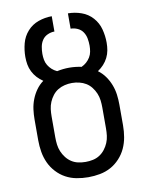

<svg xmlns="http://www.w3.org/2000/svg" viewBox="-84 -796 668 865"><g transform="rotate(-10 250.0 -363.5)"><path d="M250 8Q223 8 196.5 3Q170 -2 147 -14.5Q124 -27 105.5 -47Q87 -67 76 -91Q65 -115 60.5 -141.5Q56 -168 56 -195V-290Q56 -313 59 -336Q62 -359 70.5 -381Q79 -403 92.5 -422Q106 -441 125 -455Q110 -465 98 -478Q86 -491 78 -507Q70 -523 67 -540Q64 -557 64 -575Q64 -606 72 -636.5Q80 -667 101 -690.5Q122 -714 152 -724.5Q182 -735 213 -735V-665Q197 -665 181.5 -658Q166 -651 157 -637.5Q148 -624 145 -607.5Q142 -591 142 -575Q142 -561 144.5 -547.5Q147 -534 154 -522.5Q161 -511 171 -502Q181 -493 194 -487Q208 -490 222 -491.5Q236 -493 250 -493Q264 -493 278 -491.5Q292 -490 306 -487Q319 -493 329 -502Q339 -511 346 -522.5Q353 -534 355.5 -547.5Q358 -561 358 -575Q358 -591 355 -607.5Q352 -624 343 -637.5Q334 -651 318.5 -658Q303 -665 287 -665V-735Q318 -735 348 -724.5Q378 -714 399 -690.5Q420 -667 428 -636.5Q436 -606 436 -575Q436 -557 433 -540Q430 -523 422 -507Q414 -491 402 -478Q390 -465 375 -455Q394 -441 407.5 -422Q421 -403 429.5 -381Q438 -359 441 -336Q444 -313 444 -290V-195Q444 -168 439.5 -141.5Q435 -115 424 -91Q413 -67 394.5 -47Q376 -27 353 -14.5Q330 -2 303.5 3Q277 8 250 8ZM250 -62Q267 -62 283.5 -65.5Q300 -69 314 -78Q328 -87 338.5 -100.5Q349 -114 355.5 -129.5Q362 -145 364 -161.5Q366 -178 366 -195V-290Q366 -307 364 -323.5Q362 -340 355.5 -355.5Q349 -371 338.5 -384.5Q328 -398 314 -406.5Q300 -415 283.5 -419Q267 -423 250 -423Q233 -423 216.5 -419Q200 -415 186 -406.5Q172 -398 161.5 -384.5Q151 -371 144.5 -355.5Q138 -340 136 -323.5Q134 -307 134 -290V-195Q134 -178 136 -161.5Q138 -145 144.5 -129.5Q151 -114 161.5 -100.5Q172 -87 186 -78Q200 -69 216.5 -65.5Q233 -62 250 -62Z"/></g></svg>

Font: Iosevka Custom
Style: Regular
Weight: 400
Monospace: yes
Designer: Belleve Invis
Foundry: Belleve Invis
Version: Version 32.5.0; ttfautohint (v1.8.4)